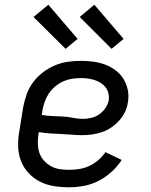

<svg xmlns="http://www.w3.org/2000/svg" viewBox="-20 -786 640 814"><path d="M273 8Q240 8 208.5 3Q177 -2 149.5 -16Q122 -30 101 -52.5Q80 -75 69 -103.5Q58 -132 57 -164.5Q56 -197 62 -230L78 -330Q83 -357 92.5 -384.5Q102 -412 119.5 -436Q137 -460 161 -478.5Q185 -497 212 -508.5Q239 -520 267 -524Q295 -528 323 -528Q350 -528 376 -524.5Q402 -521 426 -512Q450 -503 470.5 -487.5Q491 -472 504 -450.5Q517 -429 522 -403.5Q527 -378 522 -351Q519 -330 509.5 -310.5Q500 -291 485 -274.5Q470 -258 451.5 -245.5Q433 -233 412.5 -226Q392 -219 371 -216Q350 -213 330 -213Q306 -213 283 -215Q260 -217 237 -218Q214 -219 190.5 -220.5Q167 -222 145 -226L143 -218Q140 -197 140.5 -176.5Q141 -156 147 -138Q153 -120 166 -105.5Q179 -91 196 -81.5Q213 -72 232.5 -69Q252 -66 273 -66Q294 -66 316 -69.5Q338 -73 358.5 -82.5Q379 -92 396.5 -107Q414 -122 427 -141L496 -108Q478 -80 452.5 -57Q427 -34 397.5 -19Q368 -4 336 2Q304 8 273 8ZM333 -282Q350 -282 368 -286.5Q386 -291 401 -301.5Q416 -312 427 -328Q438 -344 441 -361Q443 -376 439.5 -390.5Q436 -405 427.5 -416Q419 -427 407 -434.5Q395 -442 381.5 -446.5Q368 -451 353 -453Q338 -455 323 -455Q304 -455 285 -452Q266 -449 248 -441Q230 -433 214 -419.5Q198 -406 187 -389.5Q176 -373 169.5 -354.5Q163 -336 160 -318L157 -299Q178 -295 200.5 -294Q223 -293 245.5 -292Q268 -291 289.5 -286.5Q311 -282 333 -282ZM453 -579 318 -714 380 -766 504 -621ZM258 -579 122 -714 185 -766 309 -621Z"/></svg>

Font: Iosevka SS04 Extended
Style: Italic
Weight: 400
Width: 7
Italic angle: -9°
Monospace: yes
Designer: Belleve Invis
Foundry: Belleve Invis
Version: Version 19.0.0; ttfautohint (v1.8.4)